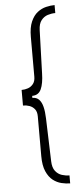

<svg xmlns="http://www.w3.org/2000/svg" viewBox="-60 -768 409 959"><g transform="rotate(-5 144.5 -288.0)"><path d="M252 159Q232 159 209 153.5Q186 148 166 132.5Q146 117 133 87.5Q120 58 120 11V-189Q120 -212 109.5 -225Q99 -238 83.5 -243.5Q68 -249 51 -249V-327Q68 -327 83.5 -332.5Q99 -338 109.5 -351.5Q120 -365 120 -387V-587Q120 -634 133 -663.5Q146 -693 166 -708.5Q186 -724 209 -729.5Q232 -735 252 -735V-695Q233 -695 214 -689Q195 -683 181.5 -666Q168 -649 167 -617L160 -401Q159 -350 146 -321.5Q133 -293 101 -293V-283Q122 -283 134.5 -270Q147 -257 153 -233Q159 -209 160 -175L167 41Q168 73 181.5 90Q195 107 214 113Q233 119 252 119Z"/></g></svg>

Font: Archivo ExtraCondensed Thin
Style: Regular
Weight: 250
Width: 2
Designer: Hector Gatti
Foundry: Omnibus-Type
Version: Version 2.001